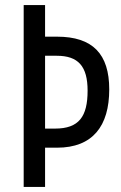

<svg xmlns="http://www.w3.org/2000/svg" viewBox="-20 -734 476 754"><path d="M409 -383C409 -522 344 -590 204 -590H157V-714H73V0H157V-154H204C344 -154 409 -239 409 -383ZM196 -229H157V-515H203C287 -515 324 -474 324 -378C324 -276 290 -229 196 -229Z"/></svg>

Font: Noto Sans Telugu ExtraCondensed
Style: Regular
Weight: 400
Width: 2
Designer: Jelle Bosma - Monotype Design Team
Foundry: Monotype Imaging Inc.
Version: Version 2.005